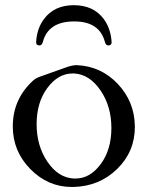

<svg xmlns="http://www.w3.org/2000/svg" viewBox="-20 -723 581 755"><path d="M270.5 -702.6Q347.7 -702.6 388.2 -647.9Q415.5 -610.8 418.9 -557.6V-556.6Q418.9 -544.4 405.8 -544.4Q396 -544.4 392.6 -557.6Q371.6 -638.7 272.5 -638.7H270Q169.4 -638.2 148.4 -557.6Q144.5 -544.4 135.3 -544.4Q122.1 -544.4 122.1 -556.2V-557.6Q125 -610.8 152.8 -647.9Q192.9 -702.6 270.5 -702.6ZM265.6 -434.1Q208.5 -434.1 166.3 -377.2Q124 -320.3 124 -234.9Q124 -149.4 166.7 -86.7Q209.5 -23.9 270.5 -21H277.3Q334 -21 376 -77.6Q418 -134.3 418 -219.7Q418 -305.2 375 -367.9Q332 -430.7 271.5 -434.1ZM510.3 -224.1Q510.3 -126.5 440.7 -58.6Q371.1 9.3 270 12.2H262.2Q168.5 12.2 99.4 -58.1Q30.3 -128.4 30.3 -225.6V-227.1Q30.8 -334 110.8 -406.7Q120.1 -415.5 138.4 -421.9Q156.7 -428.2 185.5 -438.7Q214.4 -449.2 239.5 -458Q264.6 -466.8 280.3 -466.8H281.7Q377 -462.9 442.9 -393.3Q508.8 -323.7 510.3 -227.1Z"/></svg>

Font: Caudex
Style: Regular
Weight: 400
Version: Version 1.04